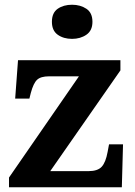

<svg xmlns="http://www.w3.org/2000/svg" viewBox="-20 -790 569 810"><path d="M18 0V-41L313 -468H187Q152 -468 136.5 -453.5Q121 -439 110 -398L104 -374H44L56 -536H488V-493L192 -68H353Q392 -68 409 -86.5Q426 -105 434 -149L440 -181H499L494 0ZM284 -626Q248 -626 223.5 -643.5Q199 -661 199 -698Q199 -736 223.5 -753Q248 -770 284 -770Q319 -770 344.5 -753Q370 -736 370 -698Q370 -661 344.5 -643.5Q319 -626 284 -626Z"/></svg>

Font: Noto Serif Myanmar
Style: Bold
Weight: 700
Designer: Ben Mitchell and the Monotype Design Team
Foundry: Monotype Imaging Inc.
Version: Version 2.106; ttfautohint (v1.8.4.7-5d5b)